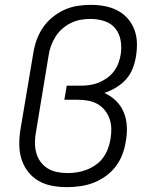

<svg xmlns="http://www.w3.org/2000/svg" viewBox="-20 -763 640 791"><path d="M256 8Q225 8 195 2.5Q165 -3 139.5 -17.5Q114 -32 96 -55Q78 -78 69 -106Q60 -134 59.5 -165.5Q59 -197 64 -228L117 -543Q121 -570 130.5 -597Q140 -624 156 -648Q172 -672 195 -691Q218 -710 244 -722Q270 -734 298 -738.5Q326 -743 353 -743Q382 -743 410 -738Q438 -733 462.5 -720.5Q487 -708 505 -688Q523 -668 533 -642.5Q543 -617 544 -588Q545 -559 540 -530Q536 -505 526.5 -480.5Q517 -456 499 -436Q481 -416 457.5 -402Q434 -388 410 -380Q437 -368 458 -347.5Q479 -327 490 -300Q501 -273 502.5 -242Q504 -211 498 -179Q494 -153 484 -126.5Q474 -100 456.5 -77Q439 -54 415 -37Q391 -20 365 -10Q339 0 311 4Q283 8 256 8ZM257 -50Q277 -50 297 -53Q317 -56 336.5 -63.5Q356 -71 374 -83.5Q392 -96 404.5 -113Q417 -130 424.5 -150Q432 -170 435 -189Q439 -211 438.5 -232.5Q438 -254 431.5 -273Q425 -292 412.5 -308Q400 -324 382.5 -334Q365 -344 344.5 -348Q324 -352 302 -352H245L255 -410H312Q330 -410 348.5 -412.5Q367 -415 385 -422Q403 -429 419.5 -440.5Q436 -452 448 -467.5Q460 -483 467 -501Q474 -519 477 -537Q482 -567 477 -596Q472 -625 455 -646Q438 -667 410.5 -676Q383 -685 353 -685Q333 -685 312.5 -681.5Q292 -678 272.5 -668.5Q253 -659 236.5 -644.5Q220 -630 208.5 -611.5Q197 -593 190 -573.5Q183 -554 180 -533L128 -218Q124 -197 124 -175Q124 -153 129.5 -133Q135 -113 147 -96.5Q159 -80 176 -69.5Q193 -59 214 -54.5Q235 -50 257 -50Z"/></svg>

Font: Iosevka Light Extended Oblique
Style: Regular
Weight: 300
Width: 7
Italic angle: -9°
Monospace: yes
Designer: Belleve Invis
Foundry: Belleve Invis
Version: Version 32.5.0; ttfautohint (v1.8.4)